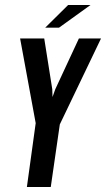

<svg xmlns="http://www.w3.org/2000/svg" viewBox="-20 -744 422 764"><path d="M87 0 122 -254 60 -591H156L188 -389L189 -358L200 -389L294 -591H382L218 -249L182 0ZM160 -634 251 -724H340L215 -634Z"/></svg>

Font: Alumni Sans SemiBold
Style: Italic
Weight: 600
Italic angle: -8°
Version: Version 1.016